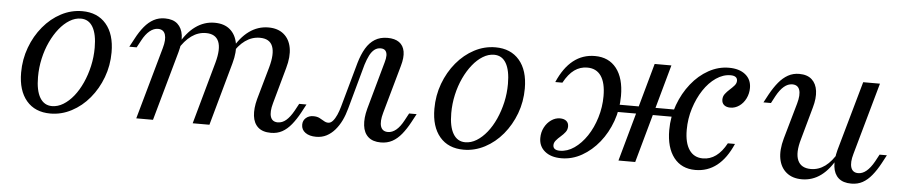

<svg xmlns="http://www.w3.org/2000/svg" viewBox="-34 -608 3767 801"><g transform="rotate(5 1850.0 -207.5)"><path d="M188.7 11.3Q124.2 11.3 88.3 -31Q52.4 -73.4 52.4 -148.4Q52.4 -204 71 -254Q89.5 -304 121.8 -342.7Q154 -381.5 196 -403.6Q237.9 -425.8 284.7 -425.8Q348.4 -425.8 384.7 -383.5Q421 -341.1 421 -265.3Q421 -209.7 402.4 -160.1Q383.9 -110.5 351.6 -71.8Q319.4 -33.1 277 -10.9Q234.7 11.3 188.7 11.3ZM192.7 -20.2Q216.9 -20.2 239.9 -34.3Q262.9 -48.4 282.7 -73Q302.4 -97.6 317.3 -130.6Q332.3 -163.7 340.7 -201.2Q349.2 -238.7 349.2 -278.2Q349.2 -334.7 331.9 -364.5Q314.5 -394.4 281.5 -394.4Q257.3 -394.4 234.3 -380.2Q211.3 -366.1 191.5 -341.5Q171.8 -316.9 156.5 -284.3Q141.1 -251.6 132.7 -213.7Q124.2 -175.8 124.2 -136.3Q124.2 -79.8 141.9 -50Q159.7 -20.2 192.7 -20.2Z M1112.1 11.3Q1077.4 11.3 1058.5 -5.6Q1039.5 -22.6 1035.9 -53.2Q1032.3 -83.9 1042.7 -123.4L1081.5 -260.5Q1097.6 -318.5 1085.5 -349.2Q1073.4 -379.8 1032.3 -379.8Q999.2 -379.8 971 -359.7Q942.7 -339.5 920.2 -300L919.4 -321Q946.8 -372.6 983.5 -399.2Q1020.2 -425.8 1064.5 -425.8Q1104 -425.8 1128.6 -405.2Q1153.2 -384.7 1159.7 -348.4Q1166.1 -312.1 1152.4 -263.7L1110.5 -112.9Q1100 -75.8 1106.9 -55.2Q1113.7 -34.7 1137.1 -34.7Q1155.6 -34.7 1171.8 -48.4Q1187.9 -62.1 1203.2 -89.5L1219.4 -119.4H1250L1231.5 -84.7Q1215.3 -54.8 1197.6 -33.1Q1179.8 -11.3 1159.3 0Q1138.7 11.3 1112.1 11.3ZM547.6 0 632.3 -301.6Q642.7 -337.9 635.9 -358.9Q629 -379.8 605.6 -379.8Q587.9 -379.8 571 -366.1Q554 -352.4 539.5 -325L523.4 -295.2H492.7L511.3 -329.8Q527.4 -360.5 545.2 -381.9Q562.9 -403.2 583.9 -414.5Q604.8 -425.8 630.6 -425.8Q664.5 -425.8 683.5 -408.9Q702.4 -391.9 706.5 -361.7Q710.5 -331.5 699.2 -291.1L617.7 0ZM783.9 0 856.5 -260.5Q872.6 -319.4 859.7 -349.6Q846.8 -379.8 806.5 -379.8Q774.2 -379.8 746 -359.7Q717.7 -339.5 694.4 -300V-321Q721.8 -372.6 758.5 -399.2Q795.2 -425.8 838.7 -425.8Q879 -425.8 903.2 -405.2Q927.4 -384.7 934.3 -348.4Q941.1 -312.1 927.4 -263.7L854 0Z M1301.6 11.3Q1273.4 11.3 1256.5 -0.8Q1239.5 -12.9 1239.5 -33.9Q1239.5 -51.6 1252 -62.5Q1264.5 -73.4 1283.1 -73.4Q1298.4 -73.4 1308.9 -68.1Q1319.4 -62.9 1328.2 -57.3Q1337.1 -51.6 1346.8 -51.6Q1357.3 -51.6 1366.1 -61.7Q1375 -71.8 1382.3 -88.3Q1389.5 -104.8 1394.4 -122.6L1446.8 -310.5Q1457.3 -346.8 1472.6 -372.6Q1487.9 -398.4 1510.1 -412.1Q1532.3 -425.8 1562.9 -425.8Q1593.5 -425.8 1611.7 -412.9Q1629.8 -400 1634.3 -375Q1638.7 -350 1628.2 -313.7L1571.8 -112.9Q1561.3 -75.8 1568.1 -55.2Q1575 -34.7 1598.4 -34.7Q1616.1 -34.7 1632.7 -48.4Q1649.2 -62.1 1663.7 -89.5L1679.8 -119.4H1711.3L1692.7 -84.7Q1676.6 -54.8 1658.9 -33.1Q1641.1 -11.3 1620.2 0Q1599.2 11.3 1572.6 11.3Q1538.7 11.3 1519.8 -5.6Q1500.8 -22.6 1497.2 -53.2Q1493.5 -83.9 1504 -123.4L1559.7 -323.4Q1564.5 -339.5 1564.5 -352Q1564.5 -364.5 1558.1 -372.2Q1551.6 -379.8 1537.9 -379.8Q1523.4 -379.8 1512.1 -371Q1500.8 -362.1 1492.3 -345.6Q1483.9 -329 1476.6 -305.6L1425 -118.5Q1417.7 -91.1 1406.5 -67.7Q1395.2 -44.4 1379.8 -26.6Q1364.5 -8.9 1345.2 1.2Q1325.8 11.3 1301.6 11.3Z M1919.4 11.3Q1854.8 11.3 1819 -31Q1783.1 -73.4 1783.1 -148.4Q1783.1 -204 1801.6 -254Q1820.2 -304 1852.4 -342.7Q1884.7 -381.5 1926.6 -403.6Q1968.5 -425.8 2015.3 -425.8Q2079 -425.8 2115.3 -383.5Q2151.6 -341.1 2151.6 -265.3Q2151.6 -209.7 2133.1 -160.1Q2114.5 -110.5 2082.3 -71.8Q2050 -33.1 2007.7 -10.9Q1965.3 11.3 1919.4 11.3ZM1923.4 -20.2Q1947.6 -20.2 1970.6 -34.3Q1993.5 -48.4 2013.3 -73Q2033.1 -97.6 2048 -130.6Q2062.9 -163.7 2071.4 -201.2Q2079.8 -238.7 2079.8 -278.2Q2079.8 -334.7 2062.5 -364.5Q2045.2 -394.4 2012.1 -394.4Q1987.9 -394.4 1964.9 -380.2Q1941.9 -366.1 1922.2 -341.5Q1902.4 -316.9 1887.1 -284.3Q1871.8 -251.6 1863.3 -213.7Q1854.8 -175.8 1854.8 -136.3Q1854.8 -79.8 1872.6 -50Q1890.3 -20.2 1923.4 -20.2Z M2889.5 11.3Q2831.5 11.3 2799.2 -30.2Q2766.9 -71.8 2766.9 -145.2Q2766.9 -200.8 2785.5 -251.2Q2804 -301.6 2835.5 -341.1Q2866.9 -380.6 2907.7 -403.2Q2948.4 -425.8 2992.7 -425.8Q3036.3 -425.8 3061.7 -405.2Q3087.1 -384.7 3087.1 -349.2Q3087.1 -325.8 3077 -305.2Q3066.9 -284.7 3049.6 -272.6Q3032.3 -260.5 3012.1 -260.5Q2996 -260.5 2986.3 -268.5Q2976.6 -276.6 2976.6 -291.1Q2976.6 -304.8 2984.7 -315.3Q2992.7 -325.8 3003.2 -335.1Q3013.7 -344.4 3022.2 -354Q3030.6 -363.7 3030.6 -374.2Q3030.6 -384.7 3023.4 -389.9Q3016.1 -395.2 3002.4 -395.2Q2971 -395.2 2941.5 -375Q2912.1 -354.8 2889.5 -320.6Q2866.9 -286.3 2853.2 -242.7Q2839.5 -199.2 2839.5 -152.4Q2839.5 -97.6 2859.7 -68.5Q2879.8 -39.5 2916.9 -39.5Q2976.6 -39.5 3015.3 -111.3H3045.2Q2991.9 11.3 2889.5 11.3ZM2328.2 11.3Q2284.7 11.3 2259.3 -9.7Q2233.9 -30.6 2233.9 -65.3Q2233.9 -89.5 2244.4 -109.7Q2254.8 -129.8 2272.2 -141.9Q2289.5 -154 2308.9 -154Q2325.8 -154 2335.5 -146Q2345.2 -137.9 2345.2 -123.4Q2345.2 -109.7 2337.1 -99.2Q2329 -88.7 2318.1 -79.4Q2307.3 -70.2 2299.2 -60.5Q2291.1 -50.8 2291.1 -40.3Q2291.1 -29.8 2298.4 -24.6Q2305.6 -19.4 2319.4 -19.4Q2350.8 -19.4 2379.8 -39.5Q2408.9 -59.7 2431.9 -94Q2454.8 -128.2 2468.1 -172.2Q2481.5 -216.1 2481.5 -262.1Q2481.5 -317.7 2461.7 -346.4Q2441.9 -375 2404 -375Q2374.2 -375 2350 -357.7Q2325.8 -340.3 2305.6 -303.2H2275.8Q2329 -425.8 2431.5 -425.8Q2489.5 -425.8 2521.8 -384.7Q2554 -343.5 2554 -269.4Q2554 -213.7 2535.9 -163.3Q2517.7 -112.9 2486.3 -73.8Q2454.8 -34.7 2414.1 -11.7Q2373.4 11.3 2328.2 11.3ZM2566.9 0 2682.3 -414.5H2752.4L2637.1 0ZM2514.5 -201.6 2518.5 -232.3H2812.1L2808.1 -201.6Z M3335.5 11.3Q3296 11.3 3271 -9.3Q3246 -29.8 3239.1 -66.1Q3232.3 -102.4 3246 -151.6L3288.7 -301.6Q3299.2 -338.7 3292.3 -359.3Q3285.5 -379.8 3262.1 -379.8Q3243.5 -379.8 3227 -365.7Q3210.5 -351.6 3196 -325L3179.8 -294.4H3148.4L3166.9 -329Q3183.9 -359.7 3201.6 -381Q3219.4 -402.4 3240.3 -414.1Q3261.3 -425.8 3287.1 -425.8Q3321 -425.8 3339.9 -408.5Q3358.9 -391.1 3362.9 -360.9Q3366.9 -330.6 3355.6 -291.1L3317.7 -154.8Q3300.8 -96.8 3314.5 -65.7Q3328.2 -34.7 3369.4 -34.7Q3401.6 -34.7 3429 -54.8Q3456.5 -75 3479 -115.3V-94.4Q3451.6 -41.9 3415.7 -15.3Q3379.8 11.3 3335.5 11.3ZM3542.7 11.3Q3508.1 11.3 3489.1 -5.6Q3470.2 -22.6 3466.5 -53.2Q3462.9 -83.9 3473.4 -123.4L3555.6 -414.5H3625.8L3541.1 -112.9Q3530.6 -76.6 3537.5 -55.6Q3544.4 -34.7 3567.7 -34.7Q3585.5 -34.7 3602 -48.4Q3618.5 -62.1 3633.9 -89.5L3650 -119.4H3680.6L3662.1 -84.7Q3646 -54.8 3628.2 -33.1Q3610.5 -11.3 3589.9 0Q3569.4 11.3 3542.7 11.3Z"/></g></svg>

Font: Playfair 12pt Light
Style: Italic
Weight: 300
Italic angle: -15.6°
Designer: Claus Eggers Sørensen
Foundry: Claus Eggers Sørensen
Version: Version 2.000;gftools[0.9.28]